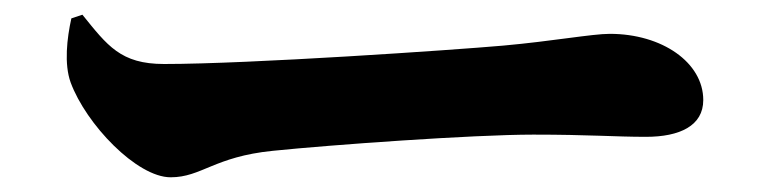

<svg xmlns="http://www.w3.org/2000/svg" viewBox="-20 -500 1040 261"><path d="M92 -480 77 -475C71 -448 67 -413 76 -388C97 -331 166 -259 212 -259C254 -259 271 -287 351 -295C429 -303 623 -317 705 -317C781 -317 816 -314 858 -314C904 -314 936 -329 936 -364C936 -415 880 -454 809 -454C785 -454 731 -444 664 -438C596 -432 319 -413 203 -413C144 -413 126 -438 92 -480Z"/></svg>

Font: Noto Serif CJK SC Black
Style: Regular
Weight: 900
Designer: Ryoko NISHIZUKA 西塚涼子 (kana & ideographs); Frank Grießhammer (Latin, Greek & Cyrillic); Wenlong ZHANG 张文龙 (bopomofo); San
Foundry: Adobe
Version: Version 2.001;hotconv 1.1.0;makeotfexe 2.6.0